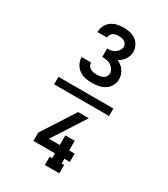

<svg xmlns="http://www.w3.org/2000/svg" viewBox="-243 -964 1087 1242"><g transform="rotate(30 300.0 -342.5)"><path d="M301 -442Q276 -442 251 -447Q226 -452 205.5 -466.5Q185 -481 173 -504.5Q161 -528 161 -553Q161 -553 161 -553.5Q161 -554 161 -554H231Q231 -554 231 -554Q231 -554 231 -554Q231 -542 237.5 -531Q244 -520 254.5 -514Q265 -508 277 -506Q289 -504 301 -504Q313 -504 325 -506Q337 -508 348 -513.5Q359 -519 366 -529.5Q373 -540 373 -552Q373 -568 363.5 -583Q354 -598 340 -607Q326 -616 309.5 -618.5Q293 -621 276 -621V-684Q292 -684 307 -686.5Q322 -689 334.5 -698Q347 -707 355.5 -720.5Q364 -734 364 -749Q364 -760 358 -769Q352 -778 342.5 -783.5Q333 -789 322.5 -790.5Q312 -792 302 -792Q291 -792 280 -790Q269 -788 260 -782Q251 -776 245.5 -766.5Q240 -757 240 -746Q240 -746 240 -745.5Q240 -745 240 -745H170Q170 -745 169.5 -746Q169 -747 169 -747Q169 -771 180 -793.5Q191 -816 210.5 -830Q230 -844 254 -849.5Q278 -855 302 -855Q325 -855 348.5 -850Q372 -845 391.5 -831.5Q411 -818 422.5 -796Q434 -774 434 -750Q434 -735 429.5 -720.5Q425 -706 417 -693.5Q409 -681 397.5 -670.5Q386 -660 372 -654Q387 -647 400.5 -636.5Q414 -626 423 -612.5Q432 -599 437.5 -583Q443 -567 443 -550Q443 -525 430.5 -502Q418 -479 397 -465.5Q376 -452 351.5 -447Q327 -442 301 -442ZM412 170H304V108H323V72H162V10L319 -234H399L242 10H323V-62H393V10H434V72H393V108H412ZM95 -312V-368H505V-312Z"/></g></svg>

Font: Iosevka Slab Extended
Style: Regular
Weight: 400
Width: 7
Monospace: yes
Designer: Belleve Invis
Foundry: Belleve Invis
Version: Version 11.1.1; ttfautohint (v1.8.3)